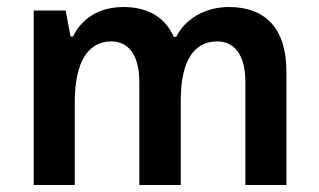

<svg xmlns="http://www.w3.org/2000/svg" viewBox="-20 -527 908 547"><path d="M632 -507C563 -507 507 -472 482 -422H475C452 -475 404 -507 332 -507C257 -507 211 -470 188 -423H181L167 -497H76V0H193V-236C193 -349 230 -409 297 -409C345 -409 377 -372 377 -292V0H495V-241C495 -353 532 -409 599 -409C647 -409 679 -372 679 -294V0H796V-323C796 -445 737 -507 632 -507Z"/></svg>

Font: Noto Sans Armenian SemiCondensed SemiBold
Style: Regular
Weight: 600
Width: 4
Designer: Monotype Design Team
Foundry: Monotype Imaging Inc.
Version: Version 2.008